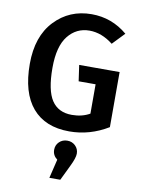

<svg xmlns="http://www.w3.org/2000/svg" viewBox="-107 -777 851 1160"><g transform="rotate(10 319.0 -197.0)"><path d="M360 -706Q484 -706 580 -625L509 -551Q439 -606 364 -606Q284 -606 233 -542Q182 -478 182 -346Q182 -208 222.5 -147Q263 -86 346 -86Q409 -86 456 -113V-293H352L338 -391H586V-53Q474 15 348 15Q200 15 121.5 -77Q43 -169 43 -346Q43 -515 133.5 -610.5Q224 -706 360 -706ZM348 72Q377 72 397 91.5Q417 111 417 140Q417 166 390 221L346 312H279L307 196Q278 174 278 140Q278 111 298 91.5Q318 72 348 72Z"/></g></svg>

Font: FiraGO Medium
Style: Regular
Weight: 500
Designer: bBox Type
Foundry: bBox Type GmbH
Version: Version 1.001;PS 001.001;hotconv 1.0.88;makeotf.lib2.5.64775